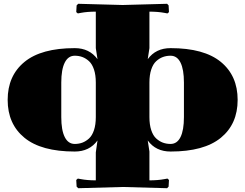

<svg xmlns="http://www.w3.org/2000/svg" viewBox="-20 -781 1280 1002"><path d="M870.1 -490.2Q848.6 -490.2 830.1 -483.4Q811.5 -476.6 795.2 -461.7Q778.8 -446.8 769.3 -418.2Q759.8 -389.6 759.8 -350.1V-169.9Q759.8 -130.4 769.3 -101.8Q778.8 -73.2 795.2 -58.3Q811.5 -43.5 830.1 -36.6Q848.6 -29.8 870.1 -29.8Q904.3 -29.8 922.1 -65.7Q939.9 -101.6 939.9 -169.9V-350.1Q939.9 -418.5 922.1 -454.3Q904.3 -490.2 870.1 -490.2ZM370.1 -490.2Q335.9 -490.2 317.9 -454.3Q299.8 -418.5 299.8 -350.1V-169.9Q299.8 -101.6 317.9 -65.7Q335.9 -29.8 370.1 -29.8Q391.6 -29.8 409.9 -36.6Q428.2 -43.5 444.6 -58.3Q460.9 -73.2 470.5 -101.8Q480 -130.4 480 -169.9V-350.1Q480 -389.6 470.5 -418.2Q460.9 -446.8 444.6 -461.7Q428.2 -476.6 409.9 -483.4Q391.6 -490.2 370.1 -490.2ZM480 -720.2Q435.5 -720.2 401.9 -713.9L386.2 -710.9L377.9 -717.8L379.9 -752.9L388.2 -761.2L620.1 -754.9L852.1 -761.2L859.9 -752.9L861.8 -717.8L854 -710.9L837.9 -713.9Q804.2 -720.2 759.8 -720.2V-529.8L751 -472.2Q793 -529.8 870.1 -529.8Q1044.9 -529.8 1132.6 -457.8Q1220.2 -385.7 1220.2 -259.8Q1220.2 -133.8 1132.6 -62Q1044.9 9.8 870.1 9.8Q793 9.8 751 -47.9L759.8 9.8V160.2Q804.2 160.2 837.9 153.8L854 150.9L861.8 158.2L859.9 192.9L852.1 201.2L620.1 194.8L388.2 201.2L379.9 192.9L377.9 158.2L386.2 150.9L401.9 153.8Q435.5 160.2 480 160.2V14.2L488.8 -47.9Q446.8 9.8 370.1 9.8Q195.3 9.8 107.7 -62Q20 -133.8 20 -259.8Q20 -385.7 107.7 -457.8Q195.3 -529.8 370.1 -529.8Q446.8 -529.8 488.8 -472.2L480 -529.8Z"/></svg>

Font: Yokawerad
Style: Regular
Weight: 500
Designer: gluk
Foundry: gluk
Version: Version 0.79